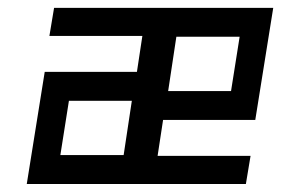

<svg xmlns="http://www.w3.org/2000/svg" viewBox="-20 -460 750 480"><path d="M91.8 -280.3H322.3L335.9 -370.1H103.5L115.2 -440.4H663.1L618.2 -160.2H387.7L374 -70.3H606.4L594.7 0H46.9ZM557.6 -232.4 579.1 -368.2H420.9L400.4 -232.4ZM289.1 -72.3 309.6 -208H152.3L130.9 -72.3Z"/></svg>

Font: Geo
Style: Oblique
Weight: 500
Italic angle: -11°
Version: Version 001.2